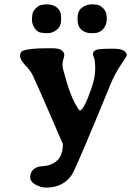

<svg xmlns="http://www.w3.org/2000/svg" viewBox="-20 -682 632 887"><path d="M189 -661.6H200.2Q225.6 -661.6 243.9 -646.5Q262.2 -631.3 262.2 -604.5V-588.9Q262.2 -561 242.9 -544.9Q223.6 -528.8 199.2 -528.8H187.5Q181.6 -530.3 176.8 -530.3Q155.3 -530.3 141.4 -549.8Q127.4 -569.3 127.4 -592.8V-595.2L129.4 -612.3Q129.4 -627.9 145.8 -644.3Q162.1 -660.6 182.1 -660.6Q186 -661.6 189 -661.6ZM338.4 -589.4V-598.6Q338.4 -632.3 359.4 -647.2Q380.4 -662.1 405.3 -662.1H407.2L409.7 -661.6H414.1L423.3 -660.6Q439.9 -660.6 456.1 -644.5Q472.2 -628.4 472.2 -609.9Q473.1 -605 473.1 -603.5V-592.3Q473.1 -566.9 456.8 -547.9Q440.4 -528.8 411.1 -528.8H399.9Q375 -528.8 356.7 -544.4Q338.4 -560.1 338.4 -589.4ZM270.5 -16.6Q270.5 -17.6 207.5 -162.1Q144.5 -306.6 132.3 -331.8Q120.1 -356.9 96.4 -381.3Q72.8 -405.8 72.8 -424.1Q72.8 -442.4 85.4 -447.3Q115.7 -459 193.8 -459H222.7Q276.9 -459 276.9 -426.3Q276.9 -419.9 272.7 -408.4Q268.6 -397 268.6 -382.1Q268.6 -367.2 287.6 -304.4Q306.6 -241.7 325.4 -206.5Q344.2 -171.4 348.6 -171.4Q366.7 -171.4 401.9 -272.5Q419.9 -324.7 419.9 -362.1Q419.9 -399.4 414.6 -414.3Q409.2 -429.2 409.2 -429.7Q409.2 -446.3 424.6 -451.7Q439.9 -457 502.9 -457Q565.9 -457 565.9 -424.3Q565.9 -423.3 538.3 -382.3Q510.7 -341.3 489.7 -290.5Q331.1 96.7 312.5 124.5Q272.9 184.6 192.9 184.6Q168.5 184.6 144 170.9Q119.6 157.2 119.6 137.7Q119.6 96.7 163.6 86.9L174.3 85.9Q219.2 83.5 244.9 58.8Q270.5 34.2 270.5 -16.6Z"/></svg>

Font: Averia Serif Libre
Style: Bold
Weight: 700
Version: Version 1.002